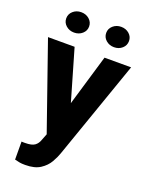

<svg xmlns="http://www.w3.org/2000/svg" viewBox="-171 -815 856 1113"><g transform="rotate(20 256.5 -258.5)"><path d="M163.6 -528.3 254.9 -213.9 348.1 -528.3H512.2L299.8 79.1Q291 105.5 272.9 137Q254.9 168.5 220.7 190.9Q186.5 213.4 128.4 213.4Q106.4 213.4 94.7 211.2Q83 209 63 204.1L62.5 93.3Q68.4 93.8 74 93.8Q79.6 93.8 84.5 93.8Q125 93.8 143.3 80.8Q161.6 67.9 170.4 41.5L185.1 3.9L-0.5 -528.3ZM61.5 -667Q61.5 -693.8 82 -711.9Q102.5 -730 131.8 -730Q161.6 -730 182.1 -711.9Q202.6 -693.8 202.6 -667Q202.6 -640.6 182.1 -622.6Q161.6 -604.5 131.8 -604.5Q102.5 -604.5 82 -622.6Q61.5 -640.6 61.5 -667ZM308.1 -667Q308.1 -693.4 328.6 -711.4Q349.1 -729.5 378.4 -729.5Q408.2 -729.5 428.5 -711.4Q448.7 -693.4 448.7 -667Q448.7 -640.1 428.5 -622.1Q408.2 -604 378.4 -604Q349.1 -604 328.6 -622.1Q308.1 -640.1 308.1 -667Z"/></g></svg>

Font: Vazirmatn UI FD ExtraBold
Style: Regular
Weight: 800
Designer: Saber Rastikerdar
Foundry: Saber Rastikerdar
Version: Version 33.003